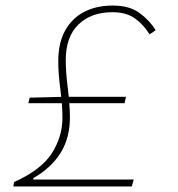

<svg xmlns="http://www.w3.org/2000/svg" viewBox="-20 -672 640 692"><path d="M28 0 31 -16Q129 -60 167 -120Q205 -180 205 -247Q205 -294 197.5 -350Q190 -406 190 -451Q190 -518 215 -562.5Q240 -607 284 -629.5Q328 -652 386 -652Q446 -652 482.5 -625.5Q519 -599 541 -563L519 -548Q498 -583 466.5 -605.5Q435 -628 385 -628Q309 -628 263 -584Q217 -540 217 -455Q217 -411 224 -357Q231 -303 232 -254Q233 -177 199 -122Q165 -67 100 -30V-25H462L455 0ZM82 -300 87 -320 204 -323H434L429 -300Z"/></svg>

Font: Source Code Pro ExtraLight ExtraLight
Style: Italic
Weight: 250
Italic angle: -11°
Monospace: yes
Version: Version 1.016;hotconv 1.0.116;makeotfexe 2.5.65601